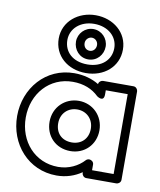

<svg xmlns="http://www.w3.org/2000/svg" viewBox="-99 -978 911 1096"><g transform="rotate(10 356.0 -430.0)"><path d="M231 -733C231 -799.6 287.5 -850 367 -850C447.5 -850 503 -799.7 503 -733C503 -664.7 450.3 -615 367 -615C281.8 -615 231 -664.4 231 -733ZM181 -733C181 -633.6 260.2 -565 367 -565C471.7 -565 553 -633.3 553 -733C553 -832.3 468.5 -900 367 -900C266.5 -900 181 -832.4 181 -733ZM281 -733C281 -686.1 315.8 -644 367 -644C417 -644 453 -685.7 453 -733C453 -780.3 415.3 -820 367 -820C319.8 -820 281 -780.7 281 -733ZM331 -733C331 -753.3 348.2 -770 367 -770C386.7 -770 403 -753.7 403 -733C403 -710.3 387 -694 367 -694C346.2 -694 331 -709.9 331 -733ZM74 -256C74 -394.4 169.3 -503 304 -503C367.4 -503 417.5 -482.3 454.5 -446.1C454.5 -446.1 497 -414.5 497 -464V-488H624V-25H499V-58C499 -73.1 484.7 -83 474 -83H472C464.9 -83 457.7 -79.5 453.5 -74.8C420 -37.8 366.5 -10 304 -10C169.2 -10 74 -117.7 74 -256ZM24 -256C24 -94.3 138.8 40 304 40C359.6 40 408.6 22.9 449 -4.9V0C449 10.7 458.9 25 474 25H649C659.7 25 674 15.1 674 0V-513C674 -523.7 664.1 -538 649 -538H472C462 -538 448.2 -529.2 447.1 -515C407.3 -539.3 358.2 -553 304 -553C138.7 -553 24 -417.6 24 -256ZM212 -256C212 -173.1 271.7 -111 357 -111C439.4 -111 501 -172.8 501 -256C501 -340.6 436.4 -402 357 -402C276.8 -402 212 -340.7 212 -256ZM262 -256C262 -313.3 303.2 -352 357 -352C409.6 -352 451 -313.4 451 -256C451 -199.2 412.6 -161 357 -161C298.3 -161 262 -198.9 262 -256Z"/></g></svg>

Font: Hussar Ekologiczny
Style: Regular
Weight: 400
Foundry: Cannot Into Space Fonts
Version: Version 0.97